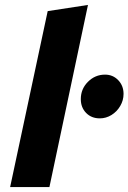

<svg xmlns="http://www.w3.org/2000/svg" viewBox="-20 -757 520 777"><path d="M21 0 173 -712 336 -737 180 0ZM384 -278Q350 -278 328.5 -300Q307 -322 307 -356Q307 -397 336 -426Q365 -455 405 -455Q437 -455 458.5 -432.5Q480 -410 480 -377Q480 -351 466.5 -328Q453 -305 431 -291.5Q409 -278 384 -278Z"/></svg>

Font: Red Hat Text
Style: Bold Italic
Weight: 700
Italic angle: -12°
Designer: Pentagram, MCKL
Foundry: Pentagram, MCKL
Version: Version 1.023; ttfautohint (v1.8.3)